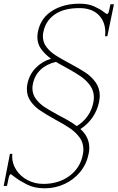

<svg xmlns="http://www.w3.org/2000/svg" viewBox="-65 -786 639 1043"><path d="M554 -763 518 -589H506Q507 -596 507 -610Q507 -669 470 -705.5Q433 -742 366 -742Q282 -742 232.5 -707.5Q183 -673 171 -614Q168 -601 168 -589Q168 -556 187.5 -530.5Q207 -505 235.5 -486.5Q264 -468 313 -442Q369 -412 400.5 -391Q432 -370 454.5 -338.5Q477 -307 477 -265Q477 -255 473 -231Q463 -185 437 -147.5Q411 -110 372 -85Q420 -42 420 17Q420 36 416 52Q405 106 370.5 148Q336 190 285.5 213.5Q235 237 178 237Q122 237 81 216Q40 195 17.5 177.5Q-5 160 -6 160Q-14 160 -19 185L-27 224H-45L-11 50H2L1 63Q1 103 23.5 137.5Q46 172 85 192.5Q124 213 170 213Q254 213 312.5 169.5Q371 126 385 54Q388 39 388 26Q388 -11 367.5 -39Q347 -67 317.5 -87.5Q288 -108 236 -136Q184 -165 153.5 -185.5Q123 -206 102 -235Q81 -264 81 -302Q81 -316 84 -331Q95 -382 129 -417Q163 -452 212 -467Q177 -493 157.5 -521Q138 -549 138 -585Q138 -599 141 -614Q156 -688 218 -727Q280 -766 367 -766Q414 -766 446 -751.5Q478 -737 495.5 -723.5Q513 -710 515 -710Q524 -710 527 -726L535 -763ZM445 -257Q445 -293 424.5 -321.5Q404 -350 374.5 -370.5Q345 -391 294 -419Q256 -439 239 -450Q186 -437 154.5 -406.5Q123 -376 114 -331Q111 -319 111 -307Q111 -274 130.5 -248Q150 -222 178.5 -203.5Q207 -185 255 -159Q281 -146 307.5 -130.5Q334 -115 352 -101Q387 -122 410.5 -155Q434 -188 442 -229Q445 -244 445 -257Z"/></svg>

Font: Taviraj Thin
Style: Italic
Weight: 250
Italic angle: -12°
Designer: Katatrad Team
Foundry: CadsonDemak
Version: Version 1.001